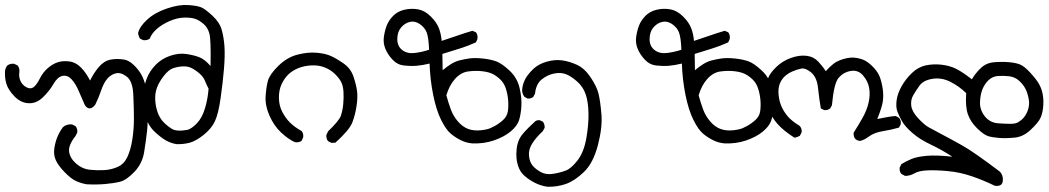

<svg xmlns="http://www.w3.org/2000/svg" viewBox="-22 -457 4156 761"><path d="M321.3 273.4Q298.8 269.5 278.8 260.3Q258.8 251 233.4 224.6Q208 198.2 198.7 176.8Q189.5 155.3 193.4 130.4Q197.3 105.5 205.6 85.4Q213.9 65.4 227.5 46.9Q242.2 34.2 263.7 36.1L277.3 43Q286.1 52.7 284.2 68.4L277.3 82Q248 119.1 252 145Q255.9 170.9 280.3 191.9Q304.7 212.9 333.5 215.8Q362.3 218.8 390.6 217.3Q418.9 215.8 444.3 204.6Q469.7 193.4 482.9 165Q496.1 136.7 502.4 96.2Q508.8 55.7 508.8 13.2Q508.8 -29.3 506.3 -82Q503.9 -134.8 481 -152.8Q458 -170.9 438 -166.5Q418 -162.1 403.3 -145Q388.7 -127.9 378.9 -98.6Q369.1 -69.3 355.5 -42Q333 -13.7 314.5 -40Q301.8 -68.4 289.6 -97.2Q277.3 -126 261.2 -143.1Q245.1 -160.2 225.6 -156.2Q206.1 -152.3 189.5 -123.5Q172.9 -94.7 147 -70.3Q121.1 -45.9 90.3 -47.9Q59.6 -49.8 35.2 -75.2Q10.7 -100.6 3.4 -124.5Q-3.9 -148.4 -2 -176.8Q0 -188.5 6.8 -197.3Q18.6 -206.1 34.2 -204.1L47.9 -197.3Q56.6 -186.5 54.7 -170.9Q51.8 -152.3 59.1 -136.2Q66.4 -120.1 82.5 -111.3Q98.6 -102.5 110.8 -111.3Q123 -120.1 135.7 -145.5Q148.4 -170.9 168 -187.5Q187.5 -204.1 207.5 -210.4Q227.5 -216.8 253.4 -213.4Q279.3 -210 299.8 -188.5Q320.3 -167 335 -137.7Q349.6 -168 370.1 -191.9Q390.6 -215.8 416.5 -220.7Q442.4 -225.6 470.7 -220.7Q499 -215.8 529.3 -175.3Q559.6 -134.8 562.5 -56.6Q565.4 21.5 561 61Q556.6 100.6 549.3 146Q542 191.4 510.7 224.1Q479.5 256.8 454.1 263.2Q428.7 269.5 394 272.5Q359.4 275.4 321.3 273.4Z M677.7 114.3Q654.3 110.4 634.8 99.1Q615.2 87.9 589.8 64Q564.5 40 552.7 -2Q541 -43.9 544.9 -81.1Q548.8 -118.2 560.1 -147Q571.3 -175.8 595.2 -200.2Q619.1 -224.6 652.3 -235.8Q685.5 -247.1 714.4 -243.2Q743.2 -239.3 766.1 -231Q789.1 -222.7 812.5 -195.3Q814.5 -298.8 808.1 -323.2Q801.8 -347.7 784.7 -362.3Q767.6 -377 751.5 -382.3Q735.4 -387.7 708 -387.2Q680.7 -386.7 650.4 -373.5Q620.1 -360.4 599.6 -342.3Q579.1 -324.2 571.3 -303.7Q560.5 -295.9 545.9 -297.9L533.2 -303.7Q526.4 -314.5 525.4 -326.2Q531.2 -351.6 561.5 -379.4Q591.8 -407.2 639.6 -423.3Q687.5 -439.5 723.6 -437Q759.8 -434.6 775.9 -427.7Q792 -420.9 820.3 -394.5Q848.6 -368.2 856.9 -338.4Q865.2 -308.6 867.7 -272.5Q870.1 -236.3 865.7 -183.6Q861.3 -130.9 852.5 -68.8Q843.8 -6.8 830.1 22.9Q816.4 52.7 785.2 77.6Q753.9 102.5 729 108.9Q704.1 115.2 677.7 114.3ZM721.7 57.6Q738.3 52.7 758.8 31.2Q779.3 9.8 790.5 -27.8Q801.8 -65.4 804.7 -105.5Q796.9 -120.1 791 -135.3Q785.2 -150.4 771 -163.6Q756.8 -176.8 739.7 -186Q722.7 -195.3 701.2 -193.8Q679.7 -192.4 662.6 -186Q645.5 -179.7 627 -155.8Q608.4 -131.8 600.1 -109.4Q591.8 -86.9 593.3 -60.5Q594.7 -34.2 603 -11.2Q611.3 11.7 626 26.9Q640.6 42 659.2 53.7Q677.7 65.4 721.7 57.6Z M1292 109.4 1278.3 102.5Q1270.5 92.8 1271.5 78.1L1278.3 63.5Q1322.3 21.5 1329.1 1.5Q1335.9 -18.6 1338.4 -43.9Q1340.8 -69.3 1339.4 -93.3Q1337.9 -117.2 1330.1 -132.3Q1322.3 -147.5 1305.2 -164.1Q1288.1 -180.7 1264.6 -189.9Q1241.2 -199.2 1212.4 -197.8Q1183.6 -196.3 1160.6 -187Q1137.7 -177.7 1121.6 -162.6Q1105.5 -147.5 1094.2 -123.5Q1083 -99.6 1083.5 -68.8Q1084 -38.1 1096.7 -13.7Q1109.4 10.7 1127.4 28.8Q1145.5 46.9 1173.8 62.5Q1181.6 72.3 1179.7 86.9L1173.8 100.6Q1163.1 109.4 1146.5 106.4Q1119.1 93.8 1091.3 67.4Q1063.5 41 1045.9 1Q1028.3 -39.1 1030.8 -75.7Q1033.2 -112.3 1040 -137.2Q1046.9 -162.1 1081.1 -195.8Q1115.2 -229.5 1156.2 -240.2Q1197.3 -251 1232.4 -248Q1267.6 -245.1 1290 -234.9Q1312.5 -224.6 1340.3 -205.1Q1368.2 -185.5 1378.9 -153.8Q1389.6 -122.1 1393.1 -96.7Q1396.5 -71.3 1391.1 -36.1Q1385.7 -1 1374.5 28.3Q1363.3 57.6 1307.6 108.4Z M1849.6 111.3Q1826.2 109.4 1805.2 99.1Q1784.2 88.9 1765.1 73.2Q1746.1 57.6 1726.6 18.6Q1707 -20.5 1694.8 -81.5Q1682.6 -142.6 1680.7 -205.1Q1652.3 -198.2 1629.4 -196.3Q1606.4 -194.3 1579.6 -197.3Q1552.7 -200.2 1533.7 -220.7Q1514.6 -241.2 1505.4 -263.7Q1496.1 -286.1 1499.5 -310.5Q1502.9 -335 1510.7 -355.5Q1518.6 -376 1536.1 -394Q1553.7 -412.1 1581.1 -418.5Q1608.4 -424.8 1635.3 -419.9Q1662.1 -415 1685.5 -391.6Q1709 -368.2 1717.8 -344.7Q1726.6 -321.3 1728.5 -294.9Q1761.7 -305.7 1791 -315.9Q1820.3 -326.2 1850.6 -335L1864.3 -329.1Q1873 -318.4 1870.1 -301.8L1864.3 -289.1Q1832 -274.4 1798.8 -264.2Q1765.6 -253.9 1731.4 -243.2L1732.4 -178.7Q1750 -193.4 1765.6 -203.1Q1781.2 -212.9 1797.9 -217.3Q1814.5 -221.7 1836.4 -225.1Q1858.4 -228.5 1891.1 -225.1Q1923.8 -221.7 1945.8 -213.4Q1967.8 -205.1 1998 -176.8Q2028.3 -148.4 2037.6 -107.4Q2046.9 -66.4 2044.4 -33.7Q2042 -1 2034.7 21Q2027.3 43 2001.5 64.5Q1975.6 85.9 1935.5 99.6Q1895.5 113.3 1849.6 111.3ZM1929.7 46.9Q1946.3 40 1967.3 22.9Q1988.3 5.9 1991.2 -17.1Q1994.1 -40 1991.7 -63.5Q1989.3 -86.9 1982.4 -107.4Q1975.6 -127.9 1960.9 -142.1Q1946.3 -156.2 1930.2 -164.1Q1914.1 -171.9 1888.2 -174.8Q1862.3 -177.7 1833.5 -173.8Q1804.7 -169.9 1781.7 -144.5Q1758.8 -119.1 1747.1 -79.1Q1754.9 -50.8 1764.6 -23.9Q1774.4 2.9 1793 24.4Q1811.5 45.9 1834 54.2Q1856.4 62.5 1886.2 59.1Q1916 55.7 1929.7 46.9ZM1678.7 -259.8Q1676.8 -309.6 1668.9 -329.1Q1661.1 -348.6 1641.6 -361.8Q1622.1 -375 1602.1 -370.1Q1582 -365.2 1567.4 -347.7Q1552.7 -330.1 1552.7 -301.8Q1552.7 -273.4 1572.8 -258.3Q1592.8 -243.2 1622.6 -247.1Q1652.3 -251 1678.7 -259.8Z M2147.5 283.2Q2122.1 279.3 2100.1 268.6Q2078.1 257.8 2060.1 242.7Q2042 227.5 2034.7 209Q2027.3 190.4 2025.4 171.9Q2023.4 153.3 2025.9 131.8Q2028.3 110.4 2038.1 90.8Q2047.9 71.3 2094.7 28.3Q2103.5 17.6 2117.2 19.5L2129.9 25.4Q2137.7 36.1 2136.7 49.8L2128.9 63.5Q2102.5 87.9 2087.4 111.8Q2072.3 135.7 2074.7 160.6Q2077.1 185.5 2089.8 200.2Q2102.5 214.8 2122.6 225.6Q2142.6 236.3 2170.4 231.9Q2198.2 227.5 2220.2 219.2Q2242.2 210.9 2267.1 178.7Q2292 146.5 2301.8 91.8Q2311.5 37.1 2310.5 -8.3Q2309.6 -53.7 2299.3 -83.5Q2289.1 -113.3 2265.1 -134.3Q2241.2 -155.3 2220.7 -163.1Q2200.2 -170.9 2173.8 -165.5Q2147.5 -160.2 2125 -142.1Q2102.5 -124 2098.6 -85.9L2091.8 -73.2Q2083 -65.4 2069.3 -66.4L2056.6 -73.2Q2044.9 -87.9 2048.3 -108.9Q2051.8 -129.9 2062 -147.5Q2072.3 -165 2092.3 -184.1Q2112.3 -203.1 2144.5 -212.4Q2176.8 -221.7 2205.6 -217.8Q2234.4 -213.9 2264.6 -200.2Q2294.9 -186.5 2319.3 -149.9Q2343.8 -113.3 2350.6 -84.5Q2357.4 -55.7 2361.8 -3.9Q2366.2 47.9 2347.7 118.7Q2329.1 189.5 2292.5 224.6Q2255.9 259.8 2221.2 272Q2186.5 284.2 2147.5 283.2Z M2849.6 111.3Q2826.2 109.4 2805.2 99.1Q2784.2 88.9 2765.1 73.2Q2746.1 57.6 2726.6 18.6Q2707 -20.5 2694.8 -81.5Q2682.6 -142.6 2680.7 -205.1Q2652.3 -198.2 2629.4 -196.3Q2606.4 -194.3 2579.6 -197.3Q2552.7 -200.2 2533.7 -220.7Q2514.6 -241.2 2505.4 -263.7Q2496.1 -286.1 2499.5 -310.5Q2502.9 -335 2510.7 -355.5Q2518.6 -376 2536.1 -394Q2553.7 -412.1 2581.1 -418.5Q2608.4 -424.8 2635.3 -419.9Q2662.1 -415 2685.5 -391.6Q2709 -368.2 2717.8 -344.7Q2726.6 -321.3 2728.5 -294.9Q2761.7 -305.7 2791 -315.9Q2820.3 -326.2 2850.6 -335L2864.3 -329.1Q2873 -318.4 2870.1 -301.8L2864.3 -289.1Q2832 -274.4 2798.8 -264.2Q2765.6 -253.9 2731.4 -243.2L2732.4 -178.7Q2750 -193.4 2765.6 -203.1Q2781.2 -212.9 2797.9 -217.3Q2814.5 -221.7 2836.4 -225.1Q2858.4 -228.5 2891.1 -225.1Q2923.8 -221.7 2945.8 -213.4Q2967.8 -205.1 2998 -176.8Q3028.3 -148.4 3037.6 -107.4Q3046.9 -66.4 3044.4 -33.7Q3042 -1 3034.7 21Q3027.3 43 3001.5 64.5Q2975.6 85.9 2935.5 99.6Q2895.5 113.3 2849.6 111.3ZM2929.7 46.9Q2946.3 40 2967.3 22.9Q2988.3 5.9 2991.2 -17.1Q2994.1 -40 2991.7 -63.5Q2989.3 -86.9 2982.4 -107.4Q2975.6 -127.9 2960.9 -142.1Q2946.3 -156.2 2930.2 -164.1Q2914.1 -171.9 2888.2 -174.8Q2862.3 -177.7 2833.5 -173.8Q2804.7 -169.9 2781.7 -144.5Q2758.8 -119.1 2747.1 -79.1Q2754.9 -50.8 2764.6 -23.9Q2774.4 2.9 2793 24.4Q2811.5 45.9 2834 54.2Q2856.4 62.5 2886.2 59.1Q2916 55.7 2929.7 46.9ZM2678.7 -259.8Q2676.8 -309.6 2668.9 -329.1Q2661.1 -348.6 2641.6 -361.8Q2622.1 -375 2602.1 -370.1Q2582 -365.2 2567.4 -347.7Q2552.7 -330.1 2552.7 -301.8Q2552.7 -273.4 2572.8 -258.3Q2592.8 -243.2 2622.6 -247.1Q2652.3 -251 2678.7 -259.8Z M3386.7 101.6Q3376 100.6 3368.2 93.8Q3360.4 85 3361.3 69.3Q3379.9 40 3397 9.8Q3414.1 -20.5 3420.9 -51.3Q3427.7 -82 3422.9 -108.9Q3418 -135.7 3398.4 -158.2Q3378.9 -180.7 3350.1 -175.8Q3321.3 -170.9 3302.2 -148.9Q3283.2 -127 3275.4 -40L3268.6 -27.3Q3258.8 -19.5 3245.1 -20.5L3231.4 -27.3Q3224.6 -67.4 3220.2 -108.9Q3215.8 -150.4 3193.4 -169.4Q3170.9 -188.5 3153.8 -185.1Q3136.7 -181.6 3119.6 -174.3Q3102.5 -167 3089.4 -155.3Q3076.2 -143.6 3068.8 -125.5Q3061.5 -107.4 3064 -81.5Q3066.4 -55.7 3075.2 -35.6Q3084 -15.6 3099.1 2.9Q3114.3 21.5 3147.5 42Q3157.2 52.7 3155.3 67.4L3148.4 81.1Q3138.7 86.9 3127 88.9Q3084 61.5 3060.1 34.7Q3036.1 7.8 3023.4 -27.3Q3010.7 -62.5 3012.7 -94.7Q3014.6 -127 3022.5 -147.5Q3030.3 -168 3055.2 -191.9Q3080.1 -215.8 3113.3 -227.5Q3146.5 -239.3 3174.8 -235.8Q3203.1 -232.4 3221.7 -212.4Q3240.2 -192.4 3251 -174.8Q3265.6 -191.4 3280.8 -203.6Q3295.9 -215.8 3322.8 -223.6Q3349.6 -231.4 3372.6 -227.5Q3395.5 -223.6 3410.2 -214.8Q3424.8 -206.1 3441.4 -188.5Q3458 -170.9 3465.3 -151.4Q3472.7 -131.8 3476.6 -105.5Q3480.5 -79.1 3477.1 -55.2Q3473.6 -31.2 3455.1 14.6Q3476.6 10.7 3493.7 7.3Q3510.7 3.9 3528.3 2.9L3541 9.8Q3550.8 19.5 3547.9 36.1L3541 48.8Q3509.8 57.6 3476.6 63Q3443.4 68.4 3422.9 83.5Q3402.3 98.6 3386.7 101.6Z M3920.9 279.3Q3877 257.8 3830.1 241.7Q3783.2 225.6 3735.4 221.2Q3687.5 216.8 3653.8 218.3Q3620.1 219.7 3602.5 230Q3585 240.2 3565.4 240.2L3550.8 232.4Q3542 222.7 3543.9 207L3550.8 193.4Q3570.3 181.6 3591.3 172.9Q3612.3 164.1 3651.4 160.6Q3690.4 157.2 3752.9 164.1Q3710.9 136.7 3667.5 116.2Q3624 95.7 3594.7 70.3Q3565.4 44.9 3553.2 23.4Q3541 2 3534.7 -15.1Q3528.3 -32.2 3531.7 -59.1Q3535.2 -85.9 3551.3 -114.7Q3567.4 -143.6 3592.3 -167.5Q3617.2 -191.4 3647 -197.8Q3676.8 -204.1 3708.5 -200.7Q3740.2 -197.3 3765.1 -185.5Q3790 -173.8 3830.1 -142.6Q3842.8 -165 3864.7 -186.5Q3886.7 -208 3918.9 -210.4Q3951.2 -212.9 3978 -210.4Q4004.9 -208 4021.5 -201.2Q4038.1 -194.3 4061.5 -168.9Q4085 -143.6 4096.2 -124Q4107.4 -104.5 4111.3 -80.6Q4115.2 -56.6 4112.3 -30.3Q4109.4 -3.9 4100.6 13.2Q4091.8 30.3 4063 57.6Q4034.2 85 4000 88.4Q3965.8 91.8 3939 89.8Q3912.1 87.9 3894.5 82.5Q3877 77.1 3850.6 51.3Q3824.2 25.4 3814 -4.9Q3803.7 -35.2 3807.6 -87.9Q3778.3 -116.2 3743.7 -133.3Q3709 -150.4 3673.3 -144.5Q3637.7 -138.7 3622.6 -117.7Q3607.4 -96.7 3597.2 -78.6Q3586.9 -60.5 3589.8 -37.6Q3592.8 -14.6 3616.7 11.2Q3640.6 37.1 3658.7 47.4Q3676.8 57.6 3710.4 75.2Q3744.1 92.8 3790.5 118.7Q3836.9 144.5 3941.4 223.6Q3955.1 238.3 3952.6 260.7Q3950.2 283.2 3920.9 279.3ZM4016.6 25.4Q4038.1 12.7 4049.3 -13.2Q4060.5 -39.1 4055.2 -65.9Q4049.8 -92.8 4040 -109.4Q4030.3 -126 4014.6 -139.2Q3999 -152.3 3977.1 -154.8Q3955.1 -157.2 3933.6 -155.8Q3912.1 -154.3 3896.5 -139.6Q3880.9 -125 3872.1 -103.5Q3863.3 -82 3862.3 -51.8Q3861.3 -21.5 3881.3 3.9Q3901.4 29.3 3934.1 31.7Q3966.8 34.2 3986.8 33.7Q4006.8 33.2 4016.6 25.4Z"/></svg>

Font: JasonHandwriting4
Style: Regular
Weight: 400
Version: Version 1.01.21